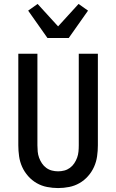

<svg xmlns="http://www.w3.org/2000/svg" viewBox="-20 -943 590 975"><path d="M275 12Q247 12 219 6.5Q191 1 166.5 -13Q142 -27 123 -48.5Q104 -70 92.5 -95.5Q81 -121 77 -149Q73 -177 73 -205V-670H170V-205Q170 -189 171.5 -173Q173 -157 178.5 -142Q184 -127 193 -113.5Q202 -100 215 -90.5Q228 -81 243.5 -77Q259 -73 275 -73Q291 -73 306.5 -77Q322 -81 335 -90.5Q348 -100 357 -113.5Q366 -127 371.5 -142Q377 -157 378.5 -173Q380 -189 380 -205V-670H477V-205Q477 -177 473 -149Q469 -121 457.5 -95.5Q446 -70 427 -48.5Q408 -27 383.5 -13Q359 1 331 6.5Q303 12 275 12ZM221 -750 123 -889 171 -923 275 -809 379 -923 427 -889 329 -750Z"/></svg>

Font: Lode Dark Term
Style: Bold
Weight: 700
Monospace: yes
Designer: Belleve Invis
Foundry: Belleve Invis
Version: Version 29.2.0